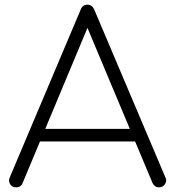

<svg xmlns="http://www.w3.org/2000/svg" viewBox="-20 -801 743 821"><path d="M49 0Q30 0 22.5 -15Q15 -30 22 -43L325 -760Q333 -781 354 -781Q374 -781 383 -760L687 -43Q695 -29 686 -14.5Q677 0 660 0Q650 0 643.5 -4.5Q637 -9 632 -19L338 -720H370L77 -19Q73 -9 66 -4.5Q59 0 49 0ZM123 -196 147 -250H563L586 -196Z"/></svg>

Font: ComfortaaLight
Style: Regular
Weight: 300
Designer: Johan Aakerlund
Foundry: Johan Aakerlund
Version: Version 3.104; ttfautohint (v1.8.1.43-b0c9)